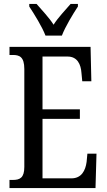

<svg xmlns="http://www.w3.org/2000/svg" viewBox="-20 -951 539 971"><path d="M210 -771H293C310 -816 349 -880 374 -918V-931H337C309 -898 275 -864 251 -826C227 -864 193 -898 165 -931H128V-918C153 -880 193 -816 210 -771ZM28 0H463L468 -174H422L418 -132C412 -88 392 -49 341 -49H195V-350H384V-398H195V-665H322C371 -665 389 -626 392 -582L396 -540H442L438 -714H28V-673H45C78 -673 103 -664 103 -602V-107C103 -52 81 -41 45 -41H28Z"/></svg>

Font: Noto Serif Armenian ExtraCondensed
Style: Regular
Weight: 400
Width: 2
Designer: Monotype Design Team
Foundry: Monotype Imaging Inc.
Version: Version 2.008